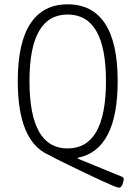

<svg xmlns="http://www.w3.org/2000/svg" viewBox="-20 -726 624 886"><path d="M528 140Q523 140 500 130.5Q477 121 443.5 105.5Q410 90 372.5 72Q335 54 300 37Q265 20 239 7Q213 -6 203 -12Q62 -75 62 -352Q62 -529 120.5 -617.5Q179 -706 292 -706Q406 -706 464.5 -617.5Q523 -529 523 -352Q523 -34 339 2V6L539 88Q551 92 551 100Q551 108 545.5 124Q540 140 528 140ZM292 -41Q469 -41 469 -352Q469 -659 292 -659Q116 -659 116 -352Q116 -41 292 -41Z"/></svg>

Font: Asap Condensed ExtraLight
Style: Regular
Weight: 200
Width: 3
Designer: Pablo Cosgaya
Foundry: Omnibus-Type
Version: Version 3.001; ttfautohint (v1.8.4.7-5d5b)